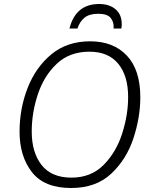

<svg xmlns="http://www.w3.org/2000/svg" viewBox="-20 -932 759 962"><path d="M336 10Q461 10 537.5 -62Q614 -134 648.5 -239Q683 -344 683 -445Q683 -582 615.5 -653.5Q548 -725 432 -725Q316 -725 237.5 -660Q159 -595 118.5 -491.5Q78 -388 78 -272Q78 -149 140 -69.5Q202 10 336 10ZM338 -42Q238 -42 188.5 -105Q139 -168 139 -273Q139 -368 170 -460.5Q201 -553 265 -613Q329 -673 428 -673Q523 -673 572.5 -612.5Q622 -552 622 -446Q622 -356 592 -262.5Q562 -169 499 -105.5Q436 -42 338 -42ZM328 -789H368Q379 -823 403 -843Q427 -863 472 -863Q519 -863 535.5 -841Q552 -819 549 -789H588Q590 -801 590 -810Q590 -860 558.5 -886Q527 -912 477 -912Q359 -912 328 -789Z"/></svg>

Font: Noto Sans UI Light
Style: Italic
Weight: 300
Italic angle: -12°
Designer: Monotype Design Team
Foundry: Monotype Imaging Inc.
Version: Version 1.901